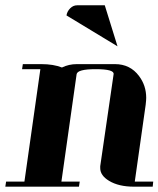

<svg xmlns="http://www.w3.org/2000/svg" viewBox="-20 -702 596 722"><path d="M0 0 2.9 -19H71.8L131.8 -441.9H63L65.9 -460.9H134.8Q181.2 -460.9 212.9 -448.2Q238.8 -460.9 269 -460.9H273.9H412.1Q469.7 -460.9 502.9 -416Q529.8 -380.4 529.8 -334Q529.8 -325.7 527.8 -308.1L486.8 -19H556.2L554.2 0H483.9Q426.3 0 390.1 -22Q356.9 -42 356.9 -69.8V-77.1L407.2 -422.9Q410.2 -441.9 339.8 -441.9Q271 -441.9 268.1 -422.9L210.9 -19H279.8L276.9 0ZM230 -644Q232.4 -659.2 244.1 -670.9Q255.4 -682.1 270 -682.1H374L421.9 -527.8Z"/></svg>

Font: Hjet
Style: Italic
Weight: 400
Designer: T. Christopher White
Version: Version 1.2